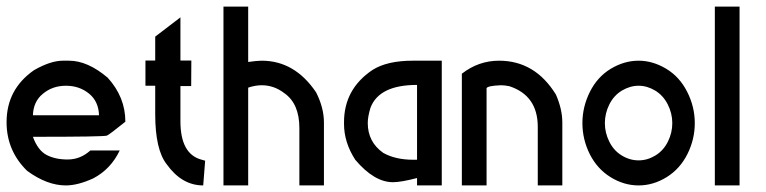

<svg xmlns="http://www.w3.org/2000/svg" viewBox="-20 -564 2331 584"><path d="M281.2 -213.4Q279.8 -254.9 252 -278.3Q222.2 -303.2 180.7 -303.2Q139.2 -303.2 109.9 -278.3Q81.5 -254.9 80.1 -213.4ZM171.4 -379.4H189.9Q246.6 -379.4 307.6 -327.6Q361.3 -268.6 361.3 -193.8Q313.5 -155.3 305.4 -151.6Q297.4 -147.9 80.1 -147.9Q95.2 -106.4 122.1 -92.5Q148.9 -78.6 186.8 -78.9Q224.6 -79.1 254.9 -106.4H344.2Q316.9 -49.3 263.7 -21.5Q216.8 0 180.2 0Q123 0 62.5 -44.4Q0 -105.5 0 -192.4Q0 -292.5 83.5 -350.6Q133.8 -379.4 171.4 -379.4Z M452.1 -452.6 528.8 -511.2V-379.9H562L561.5 -302.2H528.8V-195.3Q528.8 -94.7 593.8 -78.1L604 -75.2L598.1 0Q533.2 0 487.3 -64Q452.1 -108.4 452.1 -216.8V-303.2H422.4V-379.9H452.1Z M659.7 -543.9H734.9V-375.5Q762.2 -379.4 775.9 -379.4Q876.5 -379.4 941.4 -283.2Q965.3 -236.3 965.3 -191.4V0H890.6V-174.3Q890.6 -248.5 845.2 -280.3Q814 -304.7 775.9 -304.7Q756.3 -304.7 734.9 -297.4V0H659.7Z M1323.7 -379.4V0H1248.5V-22.5Q1199.7 -9.8 1175.3 -9.8Q1118.2 -9.8 1060.5 -78.1Q1026.4 -130.9 1026.4 -187V-192.4Q1026.4 -293 1112.8 -351.1Q1157.2 -379.4 1235.8 -379.4ZM1098.6 -189.9Q1098.6 -132.3 1145.5 -99.1Q1182.6 -78.1 1237.3 -78.1H1248.5V-305.7Q1133.3 -305.7 1106.9 -236.3Q1098.6 -209 1098.6 -189.9Z M1498 -379.4Q1607.4 -379.4 1670.9 -276.4Q1690.4 -231.9 1690.4 -191.4V0H1615.7V-178.2Q1615.7 -273.4 1529.3 -301.8Q1515.1 -304.7 1503.9 -304.7Q1463.9 -303.2 1460 -295.9V0H1384.8V-339.8Q1435.5 -379.4 1498 -379.4Z M1922.4 -303.2Q1896.5 -303.2 1871.8 -288.6Q1847.2 -273.9 1833.5 -246.6Q1819.8 -219.2 1819.8 -189.5Q1819.8 -160.2 1833.3 -133.1Q1846.7 -106 1871.1 -91.1Q1895.5 -76.2 1922.4 -76.2Q1949.2 -76.2 1973.6 -91.1Q1998 -106 2011.5 -133.1Q2024.9 -160.2 2024.9 -189.5Q2024.9 -219.2 2011 -246.6Q1997.1 -273.9 1972.7 -288.6Q1948.2 -303.2 1922.4 -303.2ZM1922.4 -379.4Q1965.3 -379.4 2006.1 -355Q2046.9 -330.6 2070.1 -284.9Q2093.3 -239.3 2093.3 -189.5Q2093.3 -140.1 2070.8 -95.2Q2048.3 -50.3 2007.6 -25.1Q1966.8 0 1922.4 0Q1877.9 0 1837.2 -25.1Q1796.4 -50.3 1773.9 -95.2Q1751.5 -140.1 1751.5 -189.5Q1751.5 -239.3 1774.4 -284.9Q1797.4 -330.6 1838.1 -355Q1878.9 -379.4 1922.4 -379.4Z M2154.3 -543.9H2229.5V0H2154.3Z"/></svg>

Font: Gasq
Style: Regular
Weight: 400
Designer: Husham Jawad
Version: Version 1.00;December 29, 2020;FontCreator 13.0.0.2683 32-bi